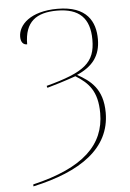

<svg xmlns="http://www.w3.org/2000/svg" viewBox="-59 -768 656 972"><g transform="rotate(-5 269.0 -282.5)"><path d="M71 150V160C314 107 468 1 468 -180C468 -302 405 -347 340 -383C421 -418 461 -470 461 -554C461 -642 421 -725 270 -725C132 -725 70 -660 70 -600C70 -573 82 -559 102 -559C102 -675 163 -716 267 -716C380 -716 433 -663 433 -554C433 -438 378 -393 182 -341L185 -331C215 -339 280 -359 331 -377C395 -337 440 -293 440 -180C440 -20 330 89 71 150Z"/></g></svg>

Font: Noto Serif Display Thin
Style: Regular
Weight: 100
Designer: Monotype Design Team
Foundry: Monotype Imaging Inc.
Version: Version 2.009